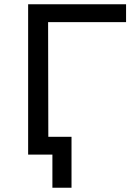

<svg xmlns="http://www.w3.org/2000/svg" viewBox="-20 -720 617 894"><path d="M313 -83H205L204 -617H567V-700H111V0H224V154H313Z"/></svg>

Font: Montserrat-Alt1 Med
Style: Regular
Weight: 500
Designer: Differentunic
Foundry: Differentunic
Version: Version 7.222